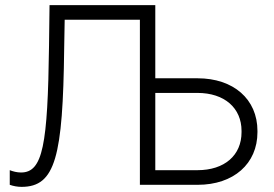

<svg xmlns="http://www.w3.org/2000/svg" viewBox="-20 -720 1068 748"><path d="M64 8C196 8 225 -110 230 -530L232 -643H525V0H750C890 0 983 -82 983 -205V-210C983 -334 889 -415 750 -415H585V-700H173L171 -542C166 -155 147 -48 62 -48C46 -48 31 -52 18 -57V0C32 5 48 8 64 8ZM585 -57V-358H749C855 -358 921 -299 921 -210V-205C921 -115 855 -57 749 -57Z"/></svg>

Font: Fixel Display Light
Style: Regular
Weight: 300
Designer: AlfaBravo + MacPaw
Foundry: Kyrylo Tkachov, Marchela Mozhyna, Serhii Makarenko, Maria Weinstein, Zakhar Kryvoshyya
Version: Version 1.211